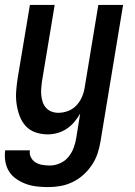

<svg xmlns="http://www.w3.org/2000/svg" viewBox="-32 -540 552 783"><path d="M165 223Q142 223 119 220.5Q96 218 75 210.5Q54 203 35.5 190.5Q17 178 5.5 160Q-6 142 -10 119.5Q-14 97 -11 74L-10 73H90Q87 89 94.5 102.5Q102 116 114 123Q126 130 141 132.5Q156 135 172 135Q192 135 212.5 126Q233 117 247 100Q261 83 268.5 62.5Q276 42 279 22L295 -77Q285 -59 271 -42.5Q257 -26 239.5 -14.5Q222 -3 202 2.5Q182 8 163 8Q136 8 112 -0.5Q88 -9 72 -27Q56 -45 47.5 -68.5Q39 -92 35.5 -117.5Q32 -143 34 -169Q36 -195 40 -221L90 -520H191L139 -207Q137 -193 136 -178.5Q135 -164 136.5 -150Q138 -136 142.5 -123Q147 -110 156 -100Q165 -90 178 -85Q191 -80 206 -80Q225 -80 244.5 -87Q264 -94 278.5 -109Q293 -124 301.5 -143Q310 -162 313 -181L369 -520H470L378 36Q374 61 366 85.5Q358 110 343 132.5Q328 155 308 173Q288 191 264 202.5Q240 214 215 218.5Q190 223 165 223Z"/></svg>

Font: Iosevka Semibold
Style: Italic
Weight: 600
Italic angle: -9°
Monospace: yes
Designer: Belleve Invis
Foundry: Belleve Invis
Version: Version 32.5.0; ttfautohint (v1.8.4)